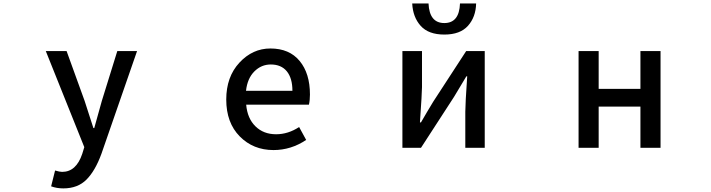

<svg xmlns="http://www.w3.org/2000/svg" viewBox="-20 -840 4040 1091"><path d="M758.8 -549.8 556.6 33.2Q521.5 129.9 471.7 180.2Q421.9 230.5 339.8 230.5Q302.7 230.5 270.5 218.8L293 128.9Q319.3 136.7 333 136.7Q413.1 136.7 447.3 34.2L459 -3.9L240.2 -549.8H358.4L460.9 -266.6Q490.2 -174.8 510.7 -112.3H515.6L558.6 -266.6L646.5 -549.8Z M1534.2 12.7Q1418.9 12.7 1342.3 -64.9Q1265.6 -142.6 1265.6 -274.4Q1265.6 -403.3 1340.3 -483.9Q1415 -564.5 1516.6 -564.5Q1624 -564.5 1682.6 -493.7Q1741.2 -422.9 1741.2 -302.7Q1741.2 -270.5 1735.4 -245.1H1378.9Q1385.7 -167 1431.6 -122.1Q1477.5 -77.1 1548.8 -77.1Q1617.2 -77.1 1679.7 -118.2L1719.7 -44.9Q1633.8 12.7 1534.2 12.7ZM1377.9 -324.2H1641.6Q1641.6 -395.5 1609.9 -434.6Q1578.1 -473.6 1518.6 -473.6Q1464.8 -473.6 1425.3 -434.1Q1385.7 -394.5 1377.9 -324.2Z M2266.6 0V-549.8H2377.9V-344.7Q2377.9 -313.5 2366.2 -144.5H2372.1Q2380.9 -161.1 2406.2 -203.1Q2431.6 -245.1 2441.4 -261.7L2628.9 -549.8H2734.4V0H2624V-205.1Q2624 -249 2634.8 -406.2H2629.9Q2618.2 -385.7 2559.6 -289.1L2372.1 0ZM2322.3 -820.3H2415Q2419.9 -709 2504.9 -709Q2589.8 -709 2593.8 -820.3H2685.5Q2683.6 -743.2 2639.2 -693.4Q2594.7 -643.6 2504.9 -643.6Q2415 -643.6 2370.6 -692.9Q2326.2 -742.2 2322.3 -820.3Z M3267.6 0V-549.8H3381.8V-335H3619.1V-549.8H3733.4V0H3619.1V-234.4H3381.8V0Z"/></svg>

Font: GenEi Gothic M SemiBold
Style: Regular
Weight: 500
Designer: o_tamon (Modified); [Source Han Sans]
Ryoko NISHIZUKA  (kana & ideographs); Paul D. Hunt (Latin, Greek & Cyrillic); Wenl
Version: Version 1.1a;Original Version 1.004